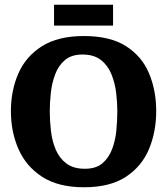

<svg xmlns="http://www.w3.org/2000/svg" viewBox="-20 -781 705 810"><path d="M334 9Q226 9 158 -35Q90 -79 58 -152Q26 -225 26 -312Q26 -399 57.5 -471Q89 -543 157 -586Q225 -629 334 -629Q445 -629 512 -586Q579 -543 609 -471Q639 -399 639 -312Q639 -225 608.5 -152Q578 -79 511 -35Q444 9 334 9ZM338 -69Q385 -69 412 -92Q439 -115 453 -152Q467 -189 471 -231.5Q475 -274 475 -312Q475 -348 470 -389.5Q465 -431 450 -468Q435 -505 405.5 -528Q376 -551 328 -551Q282 -551 254.5 -528Q227 -505 213 -468Q199 -431 194.5 -389.5Q190 -348 190 -312Q190 -271 195 -228Q200 -185 215.5 -149Q231 -113 260.5 -91Q290 -69 338 -69ZM208 -673V-761H457V-673Z"/></svg>

Font: Manuale ExtraBold
Style: Regular
Weight: 800
Version: Version 1.002